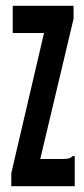

<svg xmlns="http://www.w3.org/2000/svg" viewBox="-20 -643 290 663"><path d="M19 -45 132 -529H24V-623H234V-578L119 -94H194Q211 -94 218 -96Q225 -98 231 -104H238V0H19Z"/></svg>

Font: Inconsolata UltraCondensed Black
Style: Regular
Weight: 900
Width: 1
Monospace: yes
Designer: Raph Levien, Cyreal, Brenton Simpson
Foundry: Raph Levien, Cyreal, Google
Version: Version 3.001; ttfautohint (v1.8.2.53-6de2)